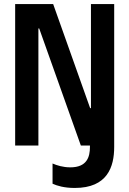

<svg xmlns="http://www.w3.org/2000/svg" viewBox="-20 -720 640 950"><path d="M430 -185H426L243 -700H55V0H170V-579H174L380 0H425V7C425 57 410 108 328 108C291 108 261 98 240 89V189C262 199 297 210 350 210C512 210 545 105 545 7V-700H430Z"/></svg>

Font: CommitMono
Style: Bold
Weight: 700
Monospace: yes
Designer: Eigil Nikolajsen
Foundry: Eigil Nikolajsen
Version: Version 1.143